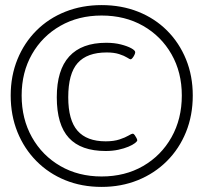

<svg xmlns="http://www.w3.org/2000/svg" viewBox="-20 -729 779 754"><path d="M379 5Q301 5 236 -21.5Q171 -48 123 -96.5Q75 -145 48.5 -210.5Q22 -276 22 -354Q22 -431 48.5 -496Q75 -561 123 -609Q171 -657 236.5 -683Q302 -709 379 -709Q457 -709 522.5 -683Q588 -657 636 -609Q684 -561 710.5 -496Q737 -431 737 -354Q737 -276 710.5 -210.5Q684 -145 635.5 -96.5Q587 -48 521.5 -21.5Q456 5 379 5ZM395 -136Q298 -136 250.5 -187.5Q203 -239 203 -347Q203 -454 252 -507.5Q301 -561 397 -561Q429 -561 454.5 -554.5Q480 -548 495.5 -539.5Q511 -531 511 -524Q511 -520 508 -513.5Q505 -507 500.5 -501.5Q496 -496 493 -496Q490 -496 479 -503Q468 -510 448 -516.5Q428 -523 399 -523Q322 -523 285 -481.5Q248 -440 248 -347Q248 -257 284.5 -215.5Q321 -174 395 -174Q427 -174 449.5 -181.5Q472 -189 484.5 -196.5Q497 -204 501 -204Q505 -204 509 -198.5Q513 -193 516 -187Q519 -181 519 -178Q519 -174 510 -167Q501 -160 484.5 -153Q468 -146 445 -141Q422 -136 395 -136ZM379 -36Q471 -36 542 -77Q613 -118 653.5 -190Q694 -262 694 -354Q694 -445 653.5 -516Q613 -587 542 -627.5Q471 -668 379 -668Q288 -668 217 -627.5Q146 -587 105.5 -516Q65 -445 65 -354Q65 -262 105.5 -190Q146 -118 217 -77Q288 -36 379 -36Z"/></svg>

Font: Asap Light
Style: Italic
Weight: 300
Italic angle: -6°
Designer: Pablo Cosgaya
Foundry: Omnibus-Type
Version: Version 3.001